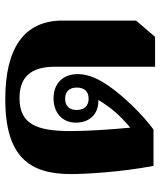

<svg xmlns="http://www.w3.org/2000/svg" viewBox="40 -642 608 728"><g transform="rotate(-90 344.0 -278.0)"><path d="M455 6H568L630 -66V-345C630 -491 525 -562 332 -562C111 -562 48 -468 48 -313C48 -260 55 -126 79 0H217C273 -41 342 -112 381 -168C406 -204 427 -244 427 -287C427 -345 390 -379 335 -379C284 -379 243 -349 243 -294C243 -243 275 -209 325 -209H329C301 -163 274 -130 224 -88C217 -160 211 -251 211 -313C211 -443 237 -508 336 -508C413 -508 455 -468 455 -374ZM334 -246C307 -246 291 -262 291 -291C291 -320 307 -335 333 -335C360 -335 376 -320 376 -291C376 -261 360 -246 334 -246Z"/></g></svg>

Font: Noto Serif Thai Black
Style: Regular
Weight: 900
Designer: Monotype Design Team
Foundry: Monotype Imaging Inc.
Version: Version 2.002